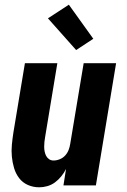

<svg xmlns="http://www.w3.org/2000/svg" viewBox="-20 -789 540 817"><path d="M147 8Q121 8 98.5 -2Q76 -12 61.5 -31Q47 -50 40 -73.5Q33 -97 30.5 -122Q28 -147 30.5 -173Q33 -199 37 -225L86 -520H224L172 -206Q170 -195 169 -185Q168 -175 168 -164.5Q168 -154 170 -144Q172 -134 176.5 -125.5Q181 -117 189 -111.5Q197 -106 208 -106Q221 -106 234.5 -111.5Q248 -117 257.5 -127.5Q267 -138 272 -151Q277 -164 279 -178L336 -520H474L388 0H250L261 -70Q253 -54 241 -39Q229 -24 214 -13Q199 -2 181.5 3Q164 8 147 8ZM304 -576 184 -711 273 -769 377 -624Z"/></svg>

Font: Iosevka Term Curly Hv Obl
Style: Regular
Weight: 900
Italic angle: -9°
Designer: Belleve Invis
Foundry: Belleve Invis
Version: Version 32.3.0